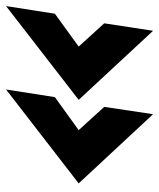

<svg xmlns="http://www.w3.org/2000/svg" viewBox="36 -600 540 653"><g transform="rotate(-90 306.5 -273.0)"><path d="M329.1 -522.9 303.2 -356.9 190.9 -275.9 270 -189 245.1 -22.9 9.8 -275.9ZM612.8 -522.9 586.9 -356.9 475.1 -275.9 554.2 -189 528.8 -22.9 293.9 -275.9Z"/></g></svg>

Font: Stilu Bold
Style: Italic
Weight: 700
Italic angle: -10°
Designer: Genilson Lima Santos
Foundry: Genilson Lima Santos
Version: Version 1.200;PS 001.200;hotconv 1.0.88;makeotf.lib2.5.64775